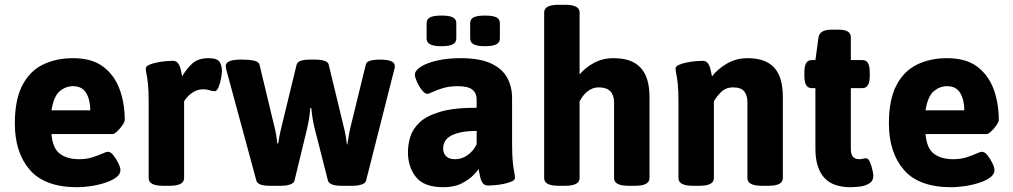

<svg xmlns="http://www.w3.org/2000/svg" viewBox="-20 -774 4230 802"><path d="M303 8Q167 8 104.5 -64.5Q42 -137 42 -258Q42 -357 73 -417Q104 -477 159 -504Q214 -531 285 -531Q364 -531 411 -495.5Q458 -460 479.5 -401.5Q501 -343 501 -273Q501 -265 491 -250.5Q481 -236 469 -225Q457 -214 450 -214H195Q200 -154 230.5 -131.5Q261 -109 310 -109Q342 -109 366.5 -117Q391 -125 407.5 -132.5Q424 -140 431 -140Q442 -140 454 -125Q466 -110 474.5 -92Q483 -74 483 -64Q483 -45 463.5 -31.5Q444 -18 414.5 -9Q385 0 354.5 4Q324 8 303 8ZM195 -313H357Q357 -357 340 -385.5Q323 -414 285 -414Q254 -414 229 -392.5Q204 -371 195 -313Z M661 2Q601 2 601 -30V-347Q601 -397 598 -424Q595 -451 592 -464.5Q589 -478 589 -488Q589 -497 602.5 -503Q616 -509 635.5 -513Q655 -517 673.5 -518.5Q692 -520 701 -520Q717 -520 724.5 -509Q732 -498 735 -483Q738 -468 741 -455Q757 -484 782 -507.5Q807 -531 850 -531Q887 -531 897 -516Q907 -501 907 -477Q907 -468 903.5 -447.5Q900 -427 893 -410Q886 -393 876 -393Q866 -393 855 -397Q844 -401 829 -401Q809 -401 793 -392.5Q777 -384 766 -372.5Q755 -361 749 -351V-30Q749 2 689 2Z M1106 2Q1081 2 1067.5 -3.5Q1054 -9 1051 -19L925 -484Q924 -489 923.5 -492.5Q923 -496 923 -499Q923 -511 938 -518Q953 -525 985 -525Q1026 -525 1043.5 -520Q1061 -515 1064 -504L1123 -258Q1130 -232 1133.5 -211Q1137 -190 1138 -175H1142Q1143 -182 1147 -204Q1151 -226 1160 -261L1219 -504Q1222 -515 1236 -520Q1250 -525 1274 -525H1298Q1319 -525 1335 -520Q1351 -515 1353 -504L1413 -256Q1421 -225 1424.5 -203.5Q1428 -182 1429 -171H1431Q1434 -191 1438 -213.5Q1442 -236 1448 -259L1508 -504Q1510 -515 1525 -520Q1540 -525 1567 -525Q1629 -525 1629 -499Q1629 -496 1629 -492.5Q1629 -489 1627 -484L1509 -19Q1507 -9 1491 -3.5Q1475 2 1454 2H1405Q1381 2 1367 -3.5Q1353 -9 1350 -19L1294 -239Q1288 -263 1285 -284Q1282 -305 1280 -323H1276Q1275 -307 1272 -285.5Q1269 -264 1263 -238L1210 -19Q1208 -9 1192 -3.5Q1176 2 1155 2Z M1832 8Q1751 8 1717.5 -34.5Q1684 -77 1684 -138Q1684 -169 1693.5 -201.5Q1703 -234 1732 -262Q1761 -290 1818.5 -307Q1876 -324 1971 -324V-357Q1971 -386 1952.5 -400Q1934 -414 1893 -414Q1857 -414 1830.5 -406Q1804 -398 1787.5 -390Q1771 -382 1765 -382Q1755 -382 1742.5 -397.5Q1730 -413 1721.5 -432.5Q1713 -452 1713 -462Q1713 -479 1737.5 -495Q1762 -511 1805.5 -521Q1849 -531 1904 -531Q1983 -531 2030 -509.5Q2077 -488 2098 -450.5Q2119 -413 2119 -364V-176Q2119 -124 2122 -96.5Q2125 -69 2128 -55.5Q2131 -42 2131 -31Q2131 -22 2117.5 -16Q2104 -10 2084.5 -6Q2065 -2 2046.5 -0.5Q2028 1 2019 1Q2003 1 1995.5 -10.5Q1988 -22 1985 -38.5Q1982 -55 1979 -68Q1976 -62 1958.5 -43.5Q1941 -25 1909.5 -8.5Q1878 8 1832 8ZM1881 -109Q1910 -109 1934.5 -127Q1959 -145 1971 -172V-227Q1935 -227 1909 -222Q1883 -217 1865.5 -208Q1848 -199 1839.5 -185Q1831 -171 1831 -153Q1831 -134 1843.5 -121.5Q1856 -109 1881 -109ZM2006 -581Q1973 -581 1958.5 -589Q1944 -597 1944 -613V-677Q1944 -694 1958.5 -701.5Q1973 -709 2006 -709Q2039 -709 2053.5 -701.5Q2068 -694 2068 -677V-613Q2068 -597 2053.5 -589Q2039 -581 2006 -581ZM1824 -581Q1791 -581 1776.5 -589Q1762 -597 1762 -613V-677Q1762 -694 1776.5 -701.5Q1791 -709 1824 -709Q1857 -709 1871.5 -701.5Q1886 -694 1886 -677V-613Q1886 -597 1871.5 -589Q1857 -581 1824 -581Z M2313 2Q2253 2 2253 -30V-722Q2253 -754 2313 -754H2341Q2401 -754 2401 -722V-463Q2424 -491 2460.5 -511Q2497 -531 2542 -531Q2580 -531 2608 -521.5Q2636 -512 2655 -492Q2674 -472 2683.5 -441.5Q2693 -411 2693 -369V-30Q2693 2 2633 2H2605Q2545 2 2545 -30V-347Q2545 -376 2529.5 -392.5Q2514 -409 2481 -409Q2466 -409 2453 -403.5Q2440 -398 2430 -389Q2420 -380 2413 -370Q2406 -360 2401 -351V-30Q2401 2 2341 2Z M2874 2Q2814 2 2814 -30V-347Q2814 -397 2811 -424Q2808 -451 2805 -464.5Q2802 -478 2802 -488Q2802 -497 2815.5 -503Q2829 -509 2848.5 -513Q2868 -517 2886.5 -518.5Q2905 -520 2914 -520Q2930 -520 2937.5 -509Q2945 -498 2948 -483Q2951 -468 2954 -455Q2976 -484 3015 -507.5Q3054 -531 3103 -531Q3178 -531 3214 -491.5Q3250 -452 3250 -369V-30Q3250 2 3190 2H3162Q3102 2 3102 -30V-347Q3102 -376 3088.5 -392.5Q3075 -409 3042 -409Q3011 -409 2991 -388.5Q2971 -368 2962 -351V-30Q2962 2 2902 2Z M3532 8Q3497 8 3469.5 -1.5Q3442 -11 3423.5 -31Q3405 -51 3395.5 -81.5Q3386 -112 3386 -154V-406H3370Q3340 -406 3340 -456V-473Q3340 -523 3370 -523H3386L3399 -618Q3404 -650 3453 -650H3484Q3534 -650 3534 -618V-523H3583Q3613 -523 3613 -473V-456Q3613 -406 3583 -406H3534V-152Q3534 -130 3542.5 -119.5Q3551 -109 3570 -109Q3577 -109 3585 -111Q3593 -113 3597 -113Q3607 -113 3614 -96.5Q3621 -80 3624.5 -62.5Q3628 -45 3628 -41Q3628 -18 3610.5 -7.5Q3593 3 3570.5 5.5Q3548 8 3532 8Z M3954 8Q3818 8 3755.5 -64.5Q3693 -137 3693 -258Q3693 -357 3724 -417Q3755 -477 3810 -504Q3865 -531 3936 -531Q4015 -531 4062 -495.5Q4109 -460 4130.5 -401.5Q4152 -343 4152 -273Q4152 -265 4142 -250.5Q4132 -236 4120 -225Q4108 -214 4101 -214H3846Q3851 -154 3881.5 -131.5Q3912 -109 3961 -109Q3993 -109 4017.5 -117Q4042 -125 4058.5 -132.5Q4075 -140 4082 -140Q4093 -140 4105 -125Q4117 -110 4125.5 -92Q4134 -74 4134 -64Q4134 -45 4114.5 -31.5Q4095 -18 4065.5 -9Q4036 0 4005.5 4Q3975 8 3954 8ZM3846 -313H4008Q4008 -357 3991 -385.5Q3974 -414 3936 -414Q3905 -414 3880 -392.5Q3855 -371 3846 -313Z"/></svg>

Font: Asap
Style: Regular
Weight: 400
Designer: Pablo Cosgaya
Foundry: Omnibus-Type
Version: Version 3.001